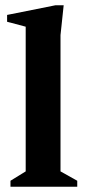

<svg xmlns="http://www.w3.org/2000/svg" viewBox="-20 -713 329 733"><path d="M20 0V-22.9L78.1 -58.7V-611.1L7.1 -629.9V-656L192.1 -693H223.1L211 -578.9V-58.7L274.9 -22.9V0Z"/></svg>

Font: Ancizar Serif Light
Style: Regular
Weight: 300
Designer: Cesar Puertas, Viviana Monsalve, Julian Moncada, Julian Prieto, Jose Castro, Felipe Aragon, Mariel Hernandez, Sara Alarc
Version: Version 8.100